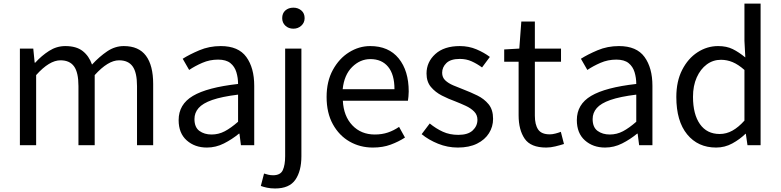

<svg xmlns="http://www.w3.org/2000/svg" viewBox="-20 -816 4388 1079"><path d="M91.8 0V-543H167L174.8 -463.9H178.2Q213.4 -502.9 255.9 -530Q298.3 -557.1 347.2 -557.1Q409.2 -557.1 444.8 -529.1Q480.5 -501 497.1 -453.1Q539.1 -498.5 582.8 -527.8Q626.5 -557.1 675.8 -557.1Q759.8 -557.1 800.3 -502.7Q840.8 -448.2 840.8 -344.2V0H750V-332Q750 -408.7 725.3 -442.9Q700.7 -477.1 648.9 -477.1Q587.4 -477.1 512.2 -394V0H420.9V-332Q420.9 -408.7 396.2 -442.9Q371.6 -477.1 319.8 -477.1Q257.3 -477.1 183.1 -394V0Z M1142.6 13.2Q1074.7 13.2 1029.3 -27.1Q983.9 -67.4 983.9 -141.1Q983.9 -229.5 1064.2 -277.1Q1144.5 -324.7 1317.9 -344.2Q1317.9 -378.9 1308.3 -410.4Q1298.8 -441.9 1274.7 -461.4Q1250.5 -481 1205.6 -481Q1158.7 -481 1116.9 -462.9Q1075.2 -444.8 1043 -422.9L1006.8 -485.8Q1044.4 -509.8 1100.1 -533.4Q1155.8 -557.1 1220.7 -557.1Q1319.8 -557.1 1364.3 -495.8Q1408.7 -434.6 1408.7 -334V0H1334L1325.7 -64.9H1322.8Q1283.7 -32.7 1238.3 -9.8Q1192.9 13.2 1142.6 13.2ZM1168.9 -60.1Q1208.5 -60.1 1243.2 -78.4Q1277.8 -96.7 1317.9 -131.8V-284.2Q1226.1 -272.9 1172.6 -254.2Q1119.1 -235.4 1095.9 -208.7Q1072.8 -182.1 1072.8 -147Q1072.8 -100.6 1100.6 -80.3Q1128.4 -60.1 1168.9 -60.1Z M1525.9 243.2Q1501 243.2 1480.5 238.8Q1460 234.4 1445.8 229L1463.9 159.2Q1474.1 162.6 1487.3 165.8Q1500.5 168.9 1514.6 168.9Q1556.2 168.9 1569.3 140.1Q1582.5 111.3 1582.5 62V-543H1673.8V62Q1673.8 145 1639.9 194.1Q1606 243.2 1525.9 243.2ZM1628.9 -654.8Q1601.6 -654.8 1583.7 -671.6Q1565.9 -688.5 1565.9 -713.9Q1565.9 -741.7 1583.7 -757.3Q1601.6 -772.9 1628.9 -772.9Q1654.8 -772.9 1673.3 -757.3Q1691.9 -741.7 1691.9 -713.9Q1691.9 -688.5 1673.3 -671.6Q1654.8 -654.8 1628.9 -654.8Z M2075.7 13.2Q2003.4 13.2 1944.6 -20.5Q1885.7 -54.2 1850.6 -117.9Q1815.4 -181.6 1815.4 -271Q1815.4 -358.9 1850.6 -423.1Q1885.7 -487.3 1941.7 -522.2Q1997.6 -557.1 2060.5 -557.1Q2164.1 -557.1 2220.5 -487.8Q2276.9 -418.5 2276.9 -301.8Q2276.9 -287.1 2275.4 -273.4Q2273.9 -259.8 2272.5 -250H1906.7Q1911.1 -163.1 1960.2 -111.6Q2009.3 -60.1 2086.4 -60.1Q2126.5 -60.1 2159.7 -71.3Q2192.9 -82.5 2222.7 -103L2255.9 -43Q2219.7 -19.5 2175.5 -3.2Q2131.3 13.2 2075.7 13.2ZM1905.8 -314.9H2196.8Q2196.8 -397.5 2161.1 -440.7Q2125.5 -483.9 2061.5 -483.9Q2003.9 -483.9 1959 -439.5Q1914.1 -395 1905.8 -314.9Z M2552.7 13.2Q2495.1 13.2 2441.9 -8.3Q2388.7 -29.8 2349.6 -62L2395 -122.1Q2430.2 -93.3 2468.8 -75.7Q2507.3 -58.1 2555.7 -58.1Q2609.9 -58.1 2636.5 -83Q2663.1 -107.9 2663.1 -143.1Q2663.1 -170.4 2644.5 -189.2Q2626 -208 2597.4 -221.2Q2568.8 -234.4 2539.1 -246.1Q2501 -259.8 2463.6 -278.8Q2426.3 -297.9 2401.6 -327.4Q2377 -356.9 2377 -402.8Q2377 -467.3 2426.3 -512.2Q2475.6 -557.1 2564 -557.1Q2614.3 -557.1 2657.5 -538.8Q2700.7 -520.5 2732.9 -496.1L2689 -437Q2660.2 -458 2630.4 -471.4Q2600.6 -484.9 2564 -484.9Q2512.7 -484.9 2488.8 -461.7Q2464.8 -438.5 2464.8 -407.2Q2464.8 -380.9 2482.2 -364.5Q2499.5 -348.1 2526.9 -336.4Q2554.2 -324.7 2585 -313Q2624.5 -297.9 2662.6 -279.3Q2700.7 -260.7 2725.8 -230.2Q2751 -199.7 2751 -147.9Q2751 -104 2728 -67.4Q2705.1 -30.8 2660.9 -8.8Q2616.7 13.2 2552.7 13.2Z M3049.8 13.2Q2962.4 13.2 2928.5 -36.6Q2894.5 -86.4 2894.5 -168V-469.2H2813.5V-538.1L2898.4 -543L2909.7 -694.8H2985.8V-543H3132.8V-469.2H2985.8V-166Q2985.8 -115.7 3004.2 -88.4Q3022.5 -61 3069.8 -61Q3084 -61 3101.1 -65.4Q3118.2 -69.8 3131.8 -75.2L3149.4 -6.8Q3126.5 0.5 3100.3 6.8Q3074.2 13.2 3049.8 13.2Z M3380.4 13.2Q3312.5 13.2 3267.1 -27.1Q3221.7 -67.4 3221.7 -141.1Q3221.7 -229.5 3302 -277.1Q3382.3 -324.7 3555.7 -344.2Q3555.7 -378.9 3546.1 -410.4Q3536.6 -441.9 3512.5 -461.4Q3488.3 -481 3443.4 -481Q3396.5 -481 3354.7 -462.9Q3313 -444.8 3280.8 -422.9L3244.6 -485.8Q3282.2 -509.8 3337.9 -533.4Q3393.6 -557.1 3458.5 -557.1Q3557.6 -557.1 3602.1 -495.8Q3646.5 -434.6 3646.5 -334V0H3571.8L3563.5 -64.9H3560.5Q3521.5 -32.7 3476.1 -9.8Q3430.7 13.2 3380.4 13.2ZM3406.7 -60.1Q3446.3 -60.1 3481 -78.4Q3515.6 -96.7 3555.7 -131.8V-284.2Q3463.9 -272.9 3410.4 -254.2Q3356.9 -235.4 3333.7 -208.7Q3310.5 -182.1 3310.5 -147Q3310.5 -100.6 3338.4 -80.3Q3366.2 -60.1 3406.7 -60.1Z M4004.4 13.2Q3902.3 13.2 3841.6 -61Q3780.8 -135.3 3780.8 -271Q3780.8 -358.9 3813.5 -423.1Q3846.2 -487.3 3899.9 -522.2Q3953.6 -557.1 4015.6 -557.1Q4063.5 -557.1 4097.9 -540Q4132.3 -522.9 4168.5 -493.2L4163.6 -586.9V-795.9H4254.4V0H4180.7L4171.4 -64H4169.4Q4137.2 -32.7 4095.2 -9.8Q4053.2 13.2 4004.4 13.2ZM4024.4 -63Q4062 -63 4095.9 -81.8Q4129.9 -100.6 4163.6 -138.2V-422.9Q4128.9 -453.6 4097.2 -466.8Q4065.4 -480 4031.7 -480Q3987.3 -480 3951.9 -453.9Q3916.5 -427.7 3895.5 -380.9Q3874.5 -334 3874.5 -272Q3874.5 -173.8 3913.6 -118.4Q3952.6 -63 4024.4 -63Z"/></svg>

Font: `nÑOS CN Regular
Style: Regular
Weight: 400
Designer: Ryoko NISHIZUKA ¬âXZm¬º[P (kana & ideographs); Paul D. Hunt (Latin, Greek & Cyrillic); Wenlong ZHANG _ e¬á¬ü¬ô (bopomof
Foundry: Adobe Systems Incorporated
Version: Version 1.004;PS 1.004;hotconv 1.0.82;makeotf.lib2.5.63406